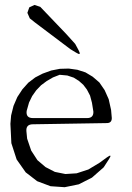

<svg xmlns="http://www.w3.org/2000/svg" viewBox="-20 -779 540 784"><path d="M417 -136.7Q440.4 -153.3 424.8 -128.9L403.3 -95.7L355.5 -53.7L301.8 -26.4L244.1 -14.6L186.5 -18.6L131.8 -39.1L85 -75.2L47.9 -127.9L26.4 -194.3L22.5 -273.4L25.4 -307.6L35.2 -346.7L50.8 -382.8L71.3 -414.1L95.7 -441.4L124 -462.9L154.3 -478.5L189.5 -491.2L224.6 -498L260.7 -499L295.9 -494.1L329.1 -483.4L358.4 -465.8L385.7 -442.4L407.2 -411.1L423.8 -374L433.6 -330.1L436.5 -296.9Q436.5 -276.4 416 -276.4L114.3 -271.5Q85 -271.5 87.9 -242.2L90.8 -212.9L107.4 -164.1L132.8 -125L166 -96.7L204.1 -77.1L247.1 -68.4L293 -71.3L340.8 -86.9L387.7 -115.2ZM223.6 -473.6 196.3 -462.9 170.9 -448.2 147.5 -430.7 127.9 -410.2 111.3 -386.7 98.6 -360.4 88.9 -326.2Q85 -296.9 114.3 -296.9H335.9Q362.3 -296.9 361.3 -323.2L355.5 -359.4L347.7 -388.7L335 -413.1L320.3 -432.6L302.7 -448.2L281.2 -461.9L254.9 -470.7ZM99.6 -749 121.1 -758.8 144.5 -751 251 -639.6 287.1 -599.6 300.8 -574.2Q314.5 -548.8 290 -564.5L267.6 -578.1L121.1 -688.5L101.6 -704.1L91.8 -726.6Z"/></svg>

Font: B2 Hana
Style: Regular
Weight: 500
Version: 2020-08-05; (max)